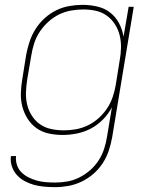

<svg xmlns="http://www.w3.org/2000/svg" viewBox="-20 -548 640 791"><path d="M207 223Q185 223 162.5 221Q140 219 120 213.5Q100 208 81.5 198Q63 188 49.5 173Q36 158 29 137.5Q22 117 25 95H46Q44 114 50 132Q56 150 69 162.5Q82 175 98 183Q114 191 132 196Q150 201 169.5 202.5Q189 204 208 204Q233 204 258 199.5Q283 195 307 183Q331 171 351.5 153Q372 135 386.5 112.5Q401 90 409 65Q417 40 421 15L441 -106Q427 -79 404.5 -56Q382 -33 354.5 -18.5Q327 -4 297 2Q267 8 238 8Q209 8 181 2Q153 -4 131 -19.5Q109 -35 94 -58.5Q79 -82 72 -109Q65 -136 66 -165Q67 -194 72 -223L88 -323Q93 -350 102 -377Q111 -404 126.5 -428.5Q142 -453 164 -473Q186 -493 211.5 -505.5Q237 -518 265 -523Q293 -528 320 -528Q351 -528 381 -521Q411 -514 433.5 -496.5Q456 -479 470 -453Q484 -427 489 -397L510 -520H531L442 18Q437 46 428 73Q419 100 403 124.5Q387 149 364.5 168.5Q342 188 315.5 200.5Q289 213 261.5 218Q234 223 207 223ZM243 -11Q268 -11 293 -15.5Q318 -20 342 -31.5Q366 -43 386.5 -61.5Q407 -80 421.5 -102Q436 -124 444.5 -149Q453 -174 457 -199L473 -299Q478 -325 478.5 -351.5Q479 -378 473 -402.5Q467 -427 453.5 -448Q440 -469 420 -483.5Q400 -498 375 -503.5Q350 -509 323 -509Q298 -509 272.5 -504.5Q247 -500 223.5 -488.5Q200 -477 179.5 -458.5Q159 -440 144 -417.5Q129 -395 121 -370Q113 -345 109 -320L92 -220Q88 -194 87 -167.5Q86 -141 92 -116.5Q98 -92 111.5 -71Q125 -50 145 -36Q165 -22 190.5 -16.5Q216 -11 243 -11Z"/></svg>

Font: Iosevka Thin Extended
Style: Italic
Weight: 100
Width: 7
Italic angle: -9°
Monospace: yes
Designer: Belleve Invis
Foundry: Belleve Invis
Version: Version 32.5.0; ttfautohint (v1.8.4)